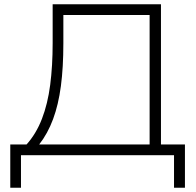

<svg xmlns="http://www.w3.org/2000/svg" viewBox="-20 -725 916 897"><path d="M28 152V-50H104Q149 -100 176 -170Q203 -240 214.5 -328.5Q226 -417 226 -524V-705H732V-50H844V152H793V0H78V152ZM163 -50H679V-655H276V-523Q276 -410 264.5 -323Q253 -236 228 -168.5Q203 -101 163 -50Z"/></svg>

Font: Nunito Sans 7pt SemiExpanded ExtraLight
Style: Regular
Weight: 250
Width: 6
Designer: Vernon Adams
Foundry: Vernon Adams
Version: Version 3.101;gftools[0.9.27]